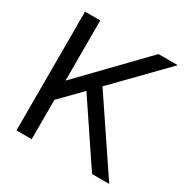

<svg xmlns="http://www.w3.org/2000/svg" viewBox="-164 -867 989 1012"><g transform="rotate(30 331.0 -361.5)"><path d="M268.1 -387.7 528.3 0H632.8L331.5 -447.8ZM161.1 -239.3 632.8 -722.7Q622.1 -722.7 606.4 -722.7Q590.8 -722.7 574.2 -722.7Q557.6 -722.7 542.2 -722.7Q526.9 -722.7 515.6 -722.7L161.1 -356.4V-722.7H68.4V0H161.1Z"/></g></svg>

Font: Giphurs
Style: Regular
Weight: 400
Version: Version 2.010